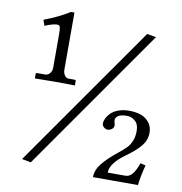

<svg xmlns="http://www.w3.org/2000/svg" viewBox="-80 -714 821 867"><g transform="rotate(10 330.0 -280.5)"><path d="M532.2 -600.6 573.7 -593.3 115.2 61.5 73.7 53.7ZM431.6 -144Q421.9 -144 413.6 -151.1Q405.3 -158.2 405.3 -168Q405.3 -178.7 411.1 -191.2Q417 -203.6 429 -216.1Q440.9 -228.5 462.9 -236.8Q484.9 -245.1 512.7 -245.1Q540 -245.1 563 -238.3Q585.9 -231.4 603 -211.9Q620.1 -192.4 620.1 -162.6Q620.1 -129.9 598.6 -102.8Q577.1 -75.7 531.2 -43Q465.3 4.4 465.3 46.9H545.9Q557.1 46.9 566.7 40.8Q576.2 34.7 583.3 23.4Q590.3 12.2 594.7 2.4Q599.1 -7.3 604 -20.5L627.9 -14.6Q615.2 31.7 609.4 78.6H403.3Q403.3 45.9 427.5 15.6Q451.7 -14.6 494.1 -48.3Q520 -68.8 532.7 -82.3Q545.4 -95.7 553.5 -115.2Q561.5 -134.8 561.5 -160.6Q561.5 -191.9 544.2 -206.3Q526.9 -220.7 508.3 -220.7Q479 -220.7 466.8 -212.2Q454.6 -203.6 454.6 -191.9Q454.6 -187.5 456.8 -179.7Q459 -171.9 459 -168Q459 -157.2 449.7 -150.6Q440.4 -144 431.6 -144ZM126 -571.8Q105 -571.8 68.8 -556.2L59.6 -582.5Q126.5 -607.4 175.8 -638.7H191.9V-377.4Q191.9 -361.3 199.5 -350.8Q207 -340.3 217.3 -340.3H245.1Q251 -340.3 251 -335.4V-314.9Q198.7 -315.9 165 -315.9L67.4 -314.9V-335.9Q67.4 -340.3 74.7 -340.3H110.4Q122.6 -340.3 131.6 -350.8Q140.6 -361.3 140.6 -377.4V-529.3Q140.6 -554.7 137.9 -563.2Q135.3 -571.8 126 -571.8Z"/></g></svg>

Font: Libertinage
Style: b
Weight: 400
Designer: OSP
Foundry: OSP
Version: Version 1.0; 2008; OFL relea